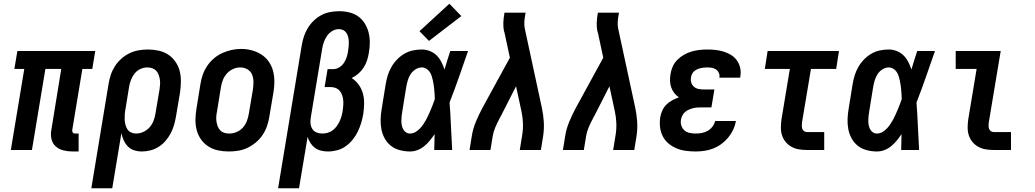

<svg xmlns="http://www.w3.org/2000/svg" viewBox="-20 -803 5540 1028"><path d="M368 8Q343 8 319 2Q295 -4 278 -19.5Q261 -35 255.5 -59Q250 -83 255 -108L308 -434H223L151 0H38L110 -434H57L73 -530H490L474 -434H421L367 -108Q366 -104 367 -100Q368 -96 370 -93Q372 -90 376 -89Q380 -88 384 -88H401V8Z M469 205 561 -352Q565 -377 573 -401.5Q581 -426 595 -448Q609 -470 629 -488Q649 -506 672.5 -517.5Q696 -529 721.5 -533.5Q747 -538 771 -538Q800 -538 828.5 -532Q857 -526 880 -511Q903 -496 919 -473Q935 -450 942 -423Q949 -396 948.5 -366.5Q948 -337 944 -308L922 -178Q918 -155 911.5 -132.5Q905 -110 893.5 -88.5Q882 -67 866 -48.5Q850 -30 829.5 -17Q809 -4 786 2Q763 8 740 8Q718 8 698 1.5Q678 -5 664.5 -19Q651 -33 642.5 -51.5Q634 -70 630 -90L581 205ZM708 -88Q728 -88 747 -96.5Q766 -105 780 -120.5Q794 -136 801.5 -155Q809 -174 812 -193L834 -323Q836 -337 837 -350.5Q838 -364 836 -377Q834 -390 829.5 -402.5Q825 -415 816.5 -424Q808 -433 795.5 -437.5Q783 -442 769 -442Q750 -442 731.5 -433.5Q713 -425 700.5 -409Q688 -393 681 -374.5Q674 -356 671 -337L652 -220Q649 -205 648 -191Q647 -177 647.5 -163Q648 -149 651.5 -135.5Q655 -122 662 -111Q669 -100 681.5 -94Q694 -88 708 -88Z M1205 8Q1175 8 1147 2Q1119 -4 1095.5 -19Q1072 -34 1056 -57Q1040 -80 1033 -107Q1026 -134 1026.5 -163.5Q1027 -193 1032 -222L1053 -352Q1057 -378 1065.5 -402.5Q1074 -427 1089 -449.5Q1104 -472 1125 -490Q1146 -508 1170.5 -519Q1195 -530 1220 -535.5Q1245 -541 1271 -541Q1301 -541 1328.5 -533.5Q1356 -526 1379.5 -511Q1403 -496 1419 -473Q1435 -450 1442 -423Q1449 -396 1449 -366.5Q1449 -337 1444 -308L1422 -178Q1418 -152 1409.5 -127.5Q1401 -103 1386 -80.5Q1371 -58 1350 -40.5Q1329 -23 1305 -11.5Q1281 0 1255.5 4Q1230 8 1205 8ZM1207 -88Q1227 -88 1246.5 -96Q1266 -104 1280 -119.5Q1294 -135 1301.5 -154.5Q1309 -174 1312 -193L1334 -323Q1337 -344 1337 -365Q1337 -386 1329.5 -404Q1322 -422 1304.5 -432Q1287 -442 1266 -442Q1247 -442 1228 -433.5Q1209 -425 1195 -409.5Q1181 -394 1173.5 -375Q1166 -356 1163 -337L1142 -207Q1139 -193 1138 -179Q1137 -165 1139 -152Q1141 -139 1145.5 -127Q1150 -115 1159 -105.5Q1168 -96 1180.5 -92Q1193 -88 1207 -88Z M1469 205 1595 -557Q1599 -582 1606.5 -605.5Q1614 -629 1627 -651Q1640 -673 1659 -691.5Q1678 -710 1700.5 -722Q1723 -734 1748 -738.5Q1773 -743 1797 -743Q1824 -743 1850.5 -736.5Q1877 -730 1898 -715Q1919 -700 1933 -677.5Q1947 -655 1953.5 -629.5Q1960 -604 1960 -576Q1960 -548 1955 -521Q1952 -501 1945.5 -480.5Q1939 -460 1927.5 -442Q1916 -424 1899.5 -409.5Q1883 -395 1863 -385Q1885 -371 1900.5 -349.5Q1916 -328 1923 -302.5Q1930 -277 1929.5 -249Q1929 -221 1925 -193Q1921 -169 1914 -145.5Q1907 -122 1896 -99Q1885 -76 1868.5 -55.5Q1852 -35 1831 -20Q1810 -5 1785 1.5Q1760 8 1736 8Q1717 8 1698.5 3.5Q1680 -1 1666 -11.5Q1652 -22 1642 -37.5Q1632 -53 1627 -70L1581 205ZM1705 -88Q1719 -88 1734 -92Q1749 -96 1761.5 -105.5Q1774 -115 1783 -127.5Q1792 -140 1798.5 -154Q1805 -168 1809 -182.5Q1813 -197 1815 -211Q1817 -225 1818 -239.5Q1819 -254 1817.5 -268Q1816 -282 1811.5 -294.5Q1807 -307 1798.5 -317Q1790 -327 1777 -332Q1764 -337 1750 -337H1718L1734 -433H1765Q1782 -433 1797.5 -443Q1813 -453 1822.5 -468Q1832 -483 1837 -499.5Q1842 -516 1844 -532Q1846 -544 1847 -557Q1848 -570 1847.5 -582Q1847 -594 1844 -605.5Q1841 -617 1834.5 -627Q1828 -637 1817.5 -642Q1807 -647 1794 -647Q1776 -647 1759 -637Q1742 -627 1731 -611Q1720 -595 1714 -577.5Q1708 -560 1705 -542L1644 -174Q1641 -158 1642.5 -142Q1644 -126 1652 -113Q1660 -100 1674.5 -94Q1689 -88 1705 -88Z M2175 8Q2148 8 2121 1Q2094 -6 2073.5 -22Q2053 -38 2040 -61.5Q2027 -85 2022 -111.5Q2017 -138 2018 -166Q2019 -194 2024 -222L2045 -352Q2049 -376 2056 -399Q2063 -422 2075.5 -444Q2088 -466 2106 -484.5Q2124 -503 2145.5 -515.5Q2167 -528 2191 -533Q2215 -538 2239 -538Q2261 -538 2282 -529.5Q2303 -521 2318 -506Q2333 -491 2343 -471.5Q2353 -452 2360 -431Q2367 -456 2375 -480.5Q2383 -505 2391 -530H2486Q2462 -461 2438 -392Q2414 -323 2387 -254Q2392 -191 2394.5 -127.5Q2397 -64 2401 0H2305Q2306 -21 2306 -42Q2306 -63 2307 -85Q2295 -67 2281.5 -50.5Q2268 -34 2251.5 -20.5Q2235 -7 2215.5 0.5Q2196 8 2175 8ZM2175 -88Q2190 -88 2203.5 -95.5Q2217 -103 2227.5 -114Q2238 -125 2246.5 -137.5Q2255 -150 2262 -163Q2269 -176 2275 -189.5Q2281 -203 2287 -217Q2293 -231 2298 -244.5Q2303 -258 2308 -272Q2308 -285 2307 -297.5Q2306 -310 2305 -323Q2304 -336 2302 -348.5Q2300 -361 2297.5 -373Q2295 -385 2291 -397Q2287 -409 2280 -419Q2273 -429 2262 -435.5Q2251 -442 2239 -442Q2221 -442 2204.5 -431.5Q2188 -421 2178 -405Q2168 -389 2163 -371.5Q2158 -354 2155 -337L2134 -207Q2132 -195 2130.5 -182.5Q2129 -170 2129 -157.5Q2129 -145 2131 -133.5Q2133 -122 2138.5 -111.5Q2144 -101 2153.5 -94.5Q2163 -88 2175 -88ZM2277 -584 2226 -636 2386 -783 2450 -717Z M2494 0 2506 -74Q2512 -113 2528 -151.5Q2544 -190 2564 -227L2710 -494L2681 -629Q2680 -631 2679.5 -633.5Q2679 -636 2678 -638Q2674 -660 2675 -682.5Q2676 -705 2680 -728L2681 -735H2794L2793 -728Q2789 -708 2787.5 -688Q2786 -668 2790 -649L2881 -227Q2889 -190 2891.5 -151.5Q2894 -113 2888 -74L2876 0H2763L2775 -74Q2781 -108 2780 -141.5Q2779 -175 2772 -207L2743 -341L2662 -182Q2660 -179 2658 -175Q2656 -171 2654 -168V-167Q2642 -145 2632 -121.5Q2622 -98 2618 -74L2606 0Z M2994 0 3006 -74Q3012 -113 3028 -151.5Q3044 -190 3064 -227L3210 -494L3181 -629Q3180 -631 3179.5 -633.5Q3179 -636 3178 -638Q3174 -660 3175 -682.5Q3176 -705 3180 -728L3181 -735H3294L3293 -728Q3289 -708 3287.5 -688Q3286 -668 3290 -649L3381 -227Q3389 -190 3391.5 -151.5Q3394 -113 3388 -74L3376 0H3263L3275 -74Q3281 -108 3280 -141.5Q3279 -175 3272 -207L3243 -341L3162 -182Q3160 -179 3158 -175Q3156 -171 3154 -168V-167Q3142 -145 3132 -121.5Q3122 -98 3118 -74L3106 0Z M3705 8Q3678 8 3651.5 4.5Q3625 1 3601.5 -9Q3578 -19 3559 -35Q3540 -51 3528.5 -73.5Q3517 -96 3514 -122.5Q3511 -149 3515 -175Q3518 -193 3526 -211Q3534 -229 3548 -243Q3562 -257 3579.5 -266Q3597 -275 3615 -282Q3601 -291 3590.5 -304.5Q3580 -318 3574 -334.5Q3568 -351 3567.5 -369.5Q3567 -388 3570 -406Q3573 -427 3582 -447Q3591 -467 3607 -483Q3623 -499 3642.5 -510Q3662 -521 3682.5 -527Q3703 -533 3724 -535.5Q3745 -538 3766 -538Q3789 -538 3811.5 -535.5Q3834 -533 3855 -526.5Q3876 -520 3894.5 -508.5Q3913 -497 3925.5 -479.5Q3938 -462 3943 -440Q3948 -418 3944 -395Q3944 -393 3943.5 -391Q3943 -389 3943 -387H3831Q3831 -388 3831.5 -388.5Q3832 -389 3832 -390Q3834 -402 3828.5 -413.5Q3823 -425 3813 -431.5Q3803 -438 3791 -440Q3779 -442 3766 -442Q3757 -442 3748 -441Q3739 -440 3730.5 -438Q3722 -436 3713 -432Q3704 -428 3697 -422Q3690 -416 3685.5 -407Q3681 -398 3680 -390Q3677 -375 3681 -361.5Q3685 -348 3695 -339Q3705 -330 3719 -327Q3733 -324 3747 -324H3805L3789 -228H3731Q3720 -228 3709.5 -227Q3699 -226 3688 -223Q3677 -220 3666 -215Q3655 -210 3646.5 -202Q3638 -194 3633 -183.5Q3628 -173 3626 -162Q3623 -146 3628 -130.5Q3633 -115 3644.5 -105Q3656 -95 3672 -91.5Q3688 -88 3705 -88Q3721 -88 3737.5 -91Q3754 -94 3769 -102.5Q3784 -111 3794.5 -125Q3805 -139 3809 -155H3920Q3916 -131 3905.5 -108.5Q3895 -86 3879 -66.5Q3863 -47 3842.5 -32Q3822 -17 3799 -8Q3776 1 3752 4.5Q3728 8 3705 8Z M4300 0Q4278 0 4257 -3.5Q4236 -7 4218 -17Q4200 -27 4187 -42.5Q4174 -58 4167.5 -77.5Q4161 -97 4161 -119Q4161 -141 4164 -163L4209 -434H4075L4090 -530H4472L4457 -434H4322L4274 -147Q4273 -138 4273 -129.5Q4273 -121 4275.5 -113.5Q4278 -106 4285 -101Q4292 -96 4300 -96H4393V0Z M4675 8Q4648 8 4621 1Q4594 -6 4573.5 -22Q4553 -38 4540 -61.5Q4527 -85 4522 -111.5Q4517 -138 4518 -166Q4519 -194 4524 -222L4545 -352Q4549 -376 4556 -399Q4563 -422 4575.5 -444Q4588 -466 4606 -484.5Q4624 -503 4645.5 -515.5Q4667 -528 4691 -533Q4715 -538 4739 -538Q4761 -538 4782 -529.5Q4803 -521 4818 -506Q4833 -491 4843 -471.5Q4853 -452 4860 -431Q4867 -456 4875 -480.5Q4883 -505 4891 -530H4986Q4962 -461 4938 -392Q4914 -323 4887 -254Q4892 -191 4894.5 -127.5Q4897 -64 4901 0H4805Q4806 -21 4806 -42Q4806 -63 4807 -85Q4795 -67 4781.5 -50.5Q4768 -34 4751.5 -20.5Q4735 -7 4715.5 0.5Q4696 8 4675 8ZM4675 -88Q4690 -88 4703.5 -95.5Q4717 -103 4727.5 -114Q4738 -125 4746.5 -137.5Q4755 -150 4762 -163Q4769 -176 4775 -189.5Q4781 -203 4787 -217Q4793 -231 4798 -244.5Q4803 -258 4808 -272Q4808 -285 4807 -297.5Q4806 -310 4805 -323Q4804 -336 4802 -348.5Q4800 -361 4797.5 -373Q4795 -385 4791 -397Q4787 -409 4780 -419Q4773 -429 4762 -435.5Q4751 -442 4739 -442Q4721 -442 4704.5 -431.5Q4688 -421 4678 -405Q4668 -389 4663 -371.5Q4658 -354 4655 -337L4634 -207Q4632 -195 4630.5 -182.5Q4629 -170 4629 -157.5Q4629 -145 4631 -133.5Q4633 -122 4638.5 -111.5Q4644 -101 4653.5 -94.5Q4663 -88 4675 -88Z M5300 0Q5278 0 5257 -3.5Q5236 -7 5218 -17Q5200 -27 5187 -42.5Q5174 -58 5167.5 -77.5Q5161 -97 5161 -119Q5161 -141 5164 -163L5209 -434H5097V-530H5338L5274 -147Q5273 -138 5273 -129.5Q5273 -121 5275.5 -113.5Q5278 -106 5285 -101Q5292 -96 5300 -96H5393V0Z"/></svg>

Font: Iosevka Curly Oblique
Style: Bold
Weight: 700
Italic angle: -9°
Monospace: yes
Designer: Belleve Invis
Foundry: Belleve Invis
Version: Version 11.1.0; ttfautohint (v1.8.3)